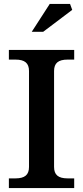

<svg xmlns="http://www.w3.org/2000/svg" viewBox="-20 -953 421 973"><path d="M254 -107V-593C254 -633 275 -651 323 -651H356V-700H25V-651H58C106 -651 127 -633 127 -593V-107C127 -67 106 -49 58 -49H25V0H356V-49H323C275 -49 254 -67 254 -107ZM141 -792H199L346 -903L335 -933H232Z"/></svg>

Font: LT Superior Serif Semibold
Style: Regular
Weight: 600
Designer: Daniel Lyons
Foundry: LyonsType
Version: Version 2.120;FEAKit 1.0